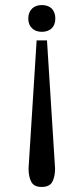

<svg xmlns="http://www.w3.org/2000/svg" viewBox="-20 -526 331 760"><path d="M107 -414C116 -405 129 -400 146 -400C162 -400 175 -405 185 -414C194 -423 199 -436 199 -453C199 -469 194 -482 185 -492C175 -501 162 -506 146 -506C129 -506 116 -501 107 -492C97 -482 92 -469 92 -453C92 -436 97 -423 107 -414ZM104 194C111 207 124 214 145 214C166 214 180 207 187 194C194 181 198 163 198 141C198 141 197 125 197 125C197 125 166 -366 166 -366C166 -366 125 -366 125 -366C125 -366 94 125 94 125C94 125 93 141 93 141C93 164 97 181 104 194Z"/></svg>

Font: BUSH 25 TRIRONG
Style: Regular
Weight: 400
Designer: Katatrad Team
Foundry: CadsonDemak